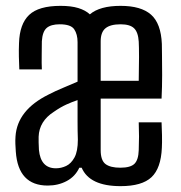

<svg xmlns="http://www.w3.org/2000/svg" viewBox="-20 -628 617 656"><path d="M143 6Q42 6 34 -110Q33 -125 32.5 -136.5Q32 -148 33 -162Q39 -252 146 -305Q169 -317 194.5 -327.5Q220 -338 245 -349V-484Q245 -511 233.5 -528Q222 -545 184 -545Q154 -545 139.5 -532.5Q125 -520 123 -487Q123 -471 122.5 -441Q122 -411 123 -391H46Q45 -412 44.5 -434.5Q44 -457 45 -481Q47 -546 79.5 -577Q112 -608 187 -608Q223 -608 247.5 -600.5Q272 -593 287 -579Q321 -608 392 -608Q462 -608 496 -578Q530 -548 533 -478Q533 -467 533.5 -438.5Q534 -410 534 -371.5Q534 -333 532 -291H324V-115Q324 -80 340.5 -67.5Q357 -55 391 -55Q426 -55 439.5 -68.5Q453 -82 454 -115Q455 -139 455 -161.5Q455 -184 454 -210H532Q533 -194 533.5 -166.5Q534 -139 533 -123Q530 -53 497.5 -22.5Q465 8 392 8Q286 8 259 -55H251Q237 -25 208 -9.5Q179 6 143 6ZM324 -352H454Q455 -397 455 -433Q455 -469 454 -486Q452 -518 438 -531.5Q424 -545 392 -545Q357 -545 340.5 -531.5Q324 -518 324 -487ZM171 -53Q189 -53 206 -61Q223 -69 234.5 -90Q246 -111 246 -151Q245 -179 245 -211.5Q245 -244 245 -286Q227 -280 207 -271Q187 -262 164 -246Q114 -214 112 -161Q112 -152 112 -141.5Q112 -131 113 -116Q119 -53 171 -53Z"/></svg>

Font: Big Shoulders Text
Style: Regular
Weight: 400
Designer: Patric King
Foundry: XO Type Co
Version: Version 1.000; ttfautohint (v1.8.2)